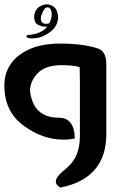

<svg xmlns="http://www.w3.org/2000/svg" viewBox="-20 -640 556 880"><path d="M418.9 -420.4Q467.3 -412.1 467.3 -345.2V-25.9Q467.3 177.7 257.3 219.7Q235.8 209.5 235.8 190.9Q235.8 169.9 284.2 131.3Q346.2 81.5 346.2 -16.1V-271.5L345.2 -330.6Q345.2 -331.5 344.7 -332.5Q313 -341.3 263.2 -341.3Q188.5 -341.3 153.1 -304.9Q117.7 -268.6 117.7 -222.7Q132.3 -100.6 249 -100.6Q321.3 -100.6 322.8 -5.4Q297.9 0 270 0Q175.3 0 87.6 -64.5Q0 -128.9 0 -247.6Q0 -306.2 30.3 -348.4Q60.5 -390.6 117.2 -415.5Q173.8 -440.4 259.8 -440.4Q349.6 -440.4 419.4 -420.9ZM106 -467.3Q114.7 -463.9 127.4 -463.9Q134.3 -463.9 148.9 -465.8Q163.6 -467.8 183.1 -477.1Q228 -499 241.2 -533.2Q246.6 -547.9 246.6 -561.5Q246.6 -572.8 240.2 -590.6Q233.9 -608.4 211.4 -617.2Q203.1 -620.1 194.3 -620.1Q182.1 -620.1 165.3 -612.1Q148.4 -604 140.1 -583Q136.2 -571.8 136.2 -561.5Q136.2 -553.7 140.4 -541.5Q144.5 -529.3 163.1 -522.5Q176.3 -517.6 189 -517.6Q194.3 -517.6 205.8 -519.8Q217.3 -522 219.2 -526.4Q219.7 -527.8 219.7 -528.8Q219.7 -532.2 215.3 -534.2Q214.4 -534.7 213.4 -534.7Q209 -534.7 200.7 -532.2Q196.3 -530.8 191.4 -530.8Q184.6 -530.8 177.7 -533.7Q170.9 -536.6 168 -547.9Q167 -551.3 167 -555.2Q167 -564.9 172.4 -577.6Q183.6 -606.4 197.8 -606.4Q200.7 -606.4 203.6 -605.5Q212.4 -602.1 216.3 -585Q217.3 -580.1 217.3 -574.2Q217.3 -560.5 210.9 -543.5Q200.2 -514.6 175.5 -499Q150.9 -483.4 109.9 -479.5H108.4Q103 -479.5 101.6 -475.6Q101.1 -474.1 101.1 -473.1Q101.1 -469.2 106 -467.3Z"/></svg>

Font: ALMAS
Style: Bold
Weight: 700
Designer: ALMAS Font/ by Husham Jawad Kadhim, derived from the Bainsely font by/ Paul James MIller
Foundry: High-Logic / Made with FontCreator
Version: Version 1.411;September 19, 2021;FontCreator 14.0.0.2814 32-